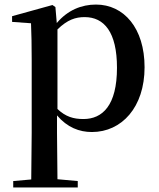

<svg xmlns="http://www.w3.org/2000/svg" viewBox="-20 -563 697 842"><path d="M383 16C514 16 614 -93 614 -268C614 -440 523 -543 401 -543C338 -543 277 -519 229 -462L223 -532L210 -541L33 -492V-467L116 -461C118 -412 119 -366 119 -299V19L117 224L38 231V259H321V231L232 223L230 19V-57C275 -4 328 16 383 16ZM232 -434C276 -477 312 -488 351 -488C437 -488 493 -422 493 -266C493 -100 429 -41 346 -41C302 -41 268 -51 232 -85Z"/></svg>

Font: Noto Serif CJK JP SemiBold
Style: Regular
Weight: 600
Designer: Ryoko NISHIZUKA 西塚涼子 (kana & ideographs); Frank Grießhammer (Latin, Greek & Cyrillic); Wenlong ZHANG 张文龙 (bopomofo); San
Foundry: Adobe
Version: Version 2.001;hotconv 1.1.0;makeotfexe 2.6.0